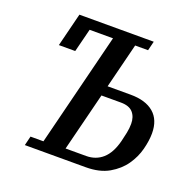

<svg xmlns="http://www.w3.org/2000/svg" viewBox="-124 -824 955 949"><g transform="rotate(20 354.0 -349.0)"><path d="M115 -49H183L332 -645H209L178 -522H92L136 -698H527L515 -649H447L388 -413H509Q588 -413 631 -376.5Q674 -340 674 -269Q674 -231 662 -184.5Q650 -138 621.5 -97Q593 -56 544.5 -28Q496 0 423 0H103ZM406 -53Q457 -53 492.5 -84.5Q528 -116 545 -182Q551 -206 556 -230.5Q561 -255 561 -278Q561 -315 541 -337.5Q521 -360 477 -360H375L298 -53Z"/></g></svg>

Font: IBM Plex Serif Medm
Style: Italic
Weight: 500
Italic angle: -14°
Designer: Mike Abbink, Paul van der Laan, Pieter van Rosmalen
Foundry: Bold Monday
Version: Version 3.001